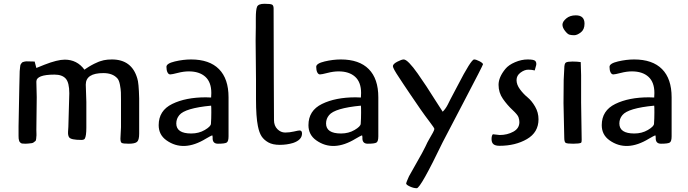

<svg xmlns="http://www.w3.org/2000/svg" viewBox="-20 -758 3633 1014"><path d="M120 -434 163 -433Q164 -432 172 -399Q180 -402 214 -416Q283 -443 322 -443Q387 -443 426 -390L436 -397Q447 -404 450 -406L462 -413Q472 -419 477 -421Q482 -423 492.5 -428Q503 -433 510.5 -435Q518 -437 528 -440Q547 -444 571 -444Q676 -444 705 -344Q713 -322 715 -238V-52Q715 -18 703.5 -8.5Q692 1 660.5 1Q629 1 622.5 -3.5Q616 -8 616 -26L619 -86V-206Q619 -210 619 -232Q619 -254 618.5 -270Q618 -286 613.5 -310Q609 -334 600 -344Q575 -372 526 -372Q433 -372 433 -311L436 -220V-84Q436 -40 428 -26Q424 -19 410 -19Q354 -19 345 -33Q338 -43 339.5 -64Q341 -85 341 -88L346 -265Q346 -322 327 -343Q308 -364 268 -364Q172 -364 172 -327L174 -245L172 -72Q172 -66 172.5 -53.5Q173 -41 172 -37L171 -25Q170 -17 168 -14Q156 -3 148 -2Q126 1 113.5 1Q101 1 96.5 0Q92 -1 89 -3.5Q86 -6 84 -8.5Q82 -11 80.5 -16.5Q79 -22 78.5 -26.5Q78 -31 78 -40V-91L82 -299L84 -382L86 -402Q86 -414 91.5 -421.5Q97 -429 100 -430Q112 -434 120 -434Z M1131 1Q1101 1 1103 -32Q1103 -43 1100 -43Q1092 -40 1068 -26Q949 47 859 -17Q818 -46 818 -97Q818 -174 889.5 -209Q961 -244 1067 -244Q1086 -244 1095 -243Q1095 -260 1096 -267Q1096 -324 1064.5 -352.5Q1033 -381 977 -381Q950 -381 919 -373Q888 -365 879 -365Q870 -365 864.5 -376Q859 -387 859 -405Q859 -423 903.5 -433.5Q948 -444 989 -444Q1086 -444 1136.5 -393Q1187 -342 1187 -244V-38Q1187 -11 1177 -5Q1167 1 1131 1ZM1094 -104Q1096 -132 1096 -164Q1096 -196 1095 -200Q957 -187 927 -150Q911 -131 911 -106Q911 -53 990 -53Q1030 -53 1061.5 -71.5Q1093 -90 1094 -104Z M1332 -339 1330 -543Q1330 -563 1330.5 -581.5Q1331 -600 1331 -614V-661Q1331 -706 1337.5 -722Q1344 -738 1376.5 -738Q1409 -738 1417 -733.5Q1425 -729 1425 -713L1426 -344L1427 -124Q1427 -94 1445 -76Q1463 -58 1486 -58Q1509 -58 1532.5 -63.5Q1556 -69 1562 -69Q1575 -69 1575 -53Q1575 -19 1528 -3Q1495 7 1457.5 7Q1420 7 1397 -6Q1374 -19 1361.5 -38Q1349 -57 1342 -92Q1332 -141 1332 -234Z M1922 1Q1892 1 1894 -32Q1894 -43 1891 -43Q1883 -40 1859 -26Q1740 47 1650 -17Q1609 -46 1609 -97Q1609 -174 1680.5 -209Q1752 -244 1858 -244Q1877 -244 1886 -243Q1886 -260 1887 -267Q1887 -324 1855.5 -352.5Q1824 -381 1768 -381Q1741 -381 1710 -373Q1679 -365 1670 -365Q1661 -365 1655.5 -376Q1650 -387 1650 -405Q1650 -423 1694.5 -433.5Q1739 -444 1780 -444Q1877 -444 1927.5 -393Q1978 -342 1978 -244V-38Q1978 -11 1968 -5Q1958 1 1922 1ZM1885 -104Q1887 -132 1887 -164Q1887 -196 1886 -200Q1748 -187 1718 -150Q1702 -131 1702 -106Q1702 -53 1781 -53Q1821 -53 1852.5 -71.5Q1884 -90 1885 -104Z M2318 -168Q2334 -184 2345 -206L2359 -234Q2363 -240 2397 -306Q2468 -444 2484 -444Q2494 -444 2511.5 -435Q2529 -426 2531 -419Q2531 -414 2428.5 -218.5Q2326 -23 2318 -7Q2201 236 2181 236Q2165 236 2146 227.5Q2127 219 2125 212Q2125 206 2140 173Q2151 153 2171 118Q2218 36 2227.5 14.5Q2237 -7 2247.5 -24.5Q2258 -42 2266 -57Q2274 -72 2274 -77Q2274 -82 2249.5 -114Q2225 -146 2201 -180.5Q2177 -215 2148 -258Q2119 -301 2111 -313L2088 -348Q2055 -397 2055 -408.5Q2055 -420 2078 -432Q2101 -444 2112 -444Q2123 -444 2142 -424.5Q2161 -405 2186 -369.5Q2211 -334 2232 -302Q2253 -270 2280 -227Q2307 -184 2318 -168Z M2583 -49 2619 -45Q2659 -45 2691 -62.5Q2723 -80 2723 -113Q2723 -125 2718.5 -138.5Q2714 -152 2686.5 -177.5Q2659 -203 2636 -236Q2613 -269 2613 -310Q2613 -350 2649 -394Q2666 -415 2700 -429.5Q2734 -444 2766.5 -444Q2799 -444 2806.5 -436.5Q2814 -429 2812 -415L2804 -386Q2789 -390 2769.5 -390Q2750 -390 2729 -374.5Q2708 -359 2708 -335Q2708 -311 2726 -286.5Q2744 -262 2766 -244Q2788 -226 2806 -195Q2824 -164 2824 -128Q2824 -59 2763 -23.5Q2702 12 2618 12Q2596 12 2586 3.5Q2576 -5 2576 -23.5Q2576 -42 2583 -49Z M3021 -677Q3067 -677 3067 -633Q3067 -602 3047.5 -587Q3028 -572 3012.5 -572Q2997 -572 2987 -575Q2977 -578 2963.5 -595.5Q2950 -613 2950.5 -628.5Q2951 -644 2970.5 -660.5Q2990 -677 3021 -677ZM3049 -217 3052 -19Q3052 -7 3049 -4Q3039 1 3007 1Q2975 1 2967.5 -3.5Q2960 -8 2960 -31L2956 -214Q2956 -310 2957 -336L2960 -395Q2960 -423 2969 -428Q2978 -433 3003.5 -433Q3029 -433 3047 -430Q3049 -386 3049 -361Z M3471 1Q3441 1 3443 -32Q3443 -43 3440 -43Q3432 -40 3408 -26Q3289 47 3199 -17Q3158 -46 3158 -97Q3158 -174 3229.5 -209Q3301 -244 3407 -244Q3426 -244 3435 -243Q3435 -260 3436 -267Q3436 -324 3404.5 -352.5Q3373 -381 3317 -381Q3290 -381 3259 -373Q3228 -365 3219 -365Q3210 -365 3204.5 -376Q3199 -387 3199 -405Q3199 -423 3243.5 -433.5Q3288 -444 3329 -444Q3426 -444 3476.5 -393Q3527 -342 3527 -244V-38Q3527 -11 3517 -5Q3507 1 3471 1ZM3434 -104Q3436 -132 3436 -164Q3436 -196 3435 -200Q3297 -187 3267 -150Q3251 -131 3251 -106Q3251 -53 3330 -53Q3370 -53 3401.5 -71.5Q3433 -90 3434 -104Z"/></svg>

Font: Cagliostro
Style: Regular
Weight: 400
Designer: Matthew Desmond
Foundry: Matthew Desmond
Version: Version